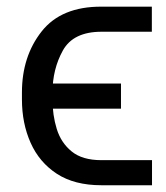

<svg xmlns="http://www.w3.org/2000/svg" viewBox="-20 -548 490 568"><path d="M279.8 -74.2H429.7V0H279.8Q200.2 0 148.2 -33.9Q96.2 -67.9 70.6 -125.5Q44.9 -183.1 44.9 -253.9V-274.4Q44.9 -380.9 103 -454.8Q161.1 -528.8 280.3 -528.3H429.2V-454.1H280.3Q196.8 -454.1 166 -398.7Q135.3 -343.3 135.3 -274.4V-253.9Q135.3 -207.5 147.9 -166.5Q160.6 -125.5 192.1 -99.9Q223.6 -74.2 279.8 -74.2ZM337.9 -300.8V-226.6H67.4V-300.8Z"/></svg>

Font: RobotoDEMO
Style: Regular
Weight: 400
Designer: Christian Robertson
Foundry: Google
Version: Version 2.136